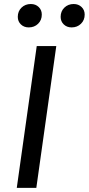

<svg xmlns="http://www.w3.org/2000/svg" viewBox="-20 -913 431 933"><path d="M158.5 -689.1H253.5L156.5 0H61.5ZM119.7 -779.8Q96.6 -779.8 81.5 -794.4Q66.4 -809 66.4 -831.1Q66.4 -858.3 84.5 -875.9Q102.7 -893.5 129.8 -893.5Q153 -893.5 168.1 -878.9Q183.1 -864.3 183.1 -842.2Q183.1 -815 165 -797.4Q146.9 -779.8 119.7 -779.8ZM328 -779.8Q304.9 -779.8 289.8 -794.4Q274.7 -809 274.7 -831.1Q274.7 -858.3 292.8 -875.9Q311 -893.5 338.1 -893.5Q361.3 -893.5 376.4 -878.9Q391.5 -864.3 391.5 -842.2Q391.5 -815 373.3 -797.4Q355.2 -779.8 328 -779.8Z"/></svg>

Font: Fira Sans Variable
Style: Italic
Weight: 397
Italic angle: -8°
Designer: Carrois Corporate & Edenspiekermann AG
Foundry: Carrois Corporate GbR & Edenspiekermann AG
Version: Version 4.202